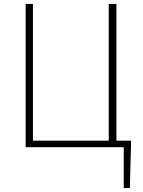

<svg xmlns="http://www.w3.org/2000/svg" viewBox="-20 -746 724 973"><path d="M607 207H638L644 -13V-33H570V-726H531V-33H147V-726H110V0H607Z"/></svg>

Font: Source Han Sans JP VF
Style: Regular
Weight: 250
Designer: Ryoko NISHIZUKA 西塚涼子 (kana, bopomofo & ideographs); Paul D. Hunt (Latin, Greek & Cyrillic); Sandoll Communications 산돌커뮤니
Foundry: Adobe
Version: Version 2.004;hotconv 1.0.118;makeotfexe 2.5.65603